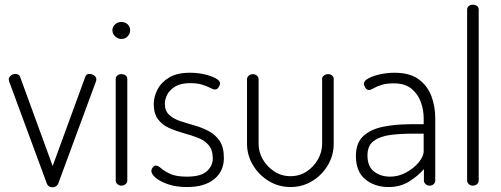

<svg xmlns="http://www.w3.org/2000/svg" viewBox="-20 -786 2122 813"><path d="M203 7Q194 7 188 3.5Q182 0 179 -7L21 -435Q20 -437 18.5 -442Q17 -447 17 -450Q17 -456 21.5 -461.5Q26 -467 32 -470Q38 -473 45 -473Q51 -473 57 -470Q63 -467 65 -461L203 -83L339 -455Q341 -462 345 -467.5Q349 -473 359 -473Q365 -473 371.5 -470.5Q378 -468 383 -462.5Q388 -457 388 -451Q388 -446 386.5 -442Q385 -438 384 -435L226 -7Q223 -1 217 3Q211 7 203 7Z M494 0Q484 0 477 -6.5Q470 -13 470 -21V-452Q470 -461 477 -466.5Q484 -472 494 -472Q505 -472 512 -466.5Q519 -461 519 -452V-21Q519 -13 512 -6.5Q505 0 494 0ZM494 -621Q479 -621 467.5 -632Q456 -643 456 -658Q456 -673 467.5 -683Q479 -693 494 -693Q510 -693 520.5 -683Q531 -673 531 -658Q531 -643 520.5 -632Q510 -621 494 -621Z M772 6Q726 6 692.5 -5.5Q659 -17 640 -32.5Q621 -48 621 -62Q621 -67 623.5 -72Q626 -77 630.5 -81Q635 -85 639 -85Q649 -85 662 -73.5Q675 -62 700 -50Q725 -38 771 -38Q831 -38 856 -61Q881 -84 881 -115Q881 -151 863.5 -171.5Q846 -192 817 -203Q788 -214 756.5 -222.5Q725 -231 696 -244Q667 -257 649 -281Q631 -305 631 -346Q631 -376 647 -407Q663 -438 696.5 -458Q730 -478 784 -478Q816 -478 845 -471.5Q874 -465 893 -454.5Q912 -444 912 -433Q912 -429 909 -422.5Q906 -416 901.5 -411.5Q897 -407 890 -407Q883 -407 870 -414Q857 -421 836 -427.5Q815 -434 785 -434Q746 -434 722.5 -420Q699 -406 688.5 -386Q678 -366 678 -347Q678 -317 696 -300Q714 -283 742.5 -273.5Q771 -264 803 -255Q835 -246 863.5 -231Q892 -216 910 -189.5Q928 -163 928 -117Q928 -61 887 -27.5Q846 6 772 6Z M1210 6Q1160 6 1118 -19.5Q1076 -45 1051 -87Q1026 -129 1026 -177V-451Q1026 -459 1033.5 -465.5Q1041 -472 1051 -472Q1061 -472 1068 -465.5Q1075 -459 1075 -451V-177Q1075 -142 1093 -111Q1111 -80 1141.5 -60Q1172 -40 1210 -40Q1248 -40 1278 -59.5Q1308 -79 1326 -110.5Q1344 -142 1344 -177V-452Q1344 -460 1351.5 -466Q1359 -472 1369 -472Q1380 -472 1386.5 -466Q1393 -460 1393 -452V-177Q1393 -128 1368 -86Q1343 -44 1301.5 -19Q1260 6 1210 6Z M1625 6Q1567 6 1527 -26.5Q1487 -59 1487 -126Q1487 -179 1516.5 -208Q1546 -237 1598.5 -248.5Q1651 -260 1720 -260H1774V-286Q1774 -321 1761.5 -355Q1749 -389 1721.5 -411Q1694 -433 1648 -433Q1616 -433 1595.5 -426.5Q1575 -420 1562.5 -412.5Q1550 -405 1543 -405Q1533 -405 1527 -414.5Q1521 -424 1521 -432Q1521 -444 1540.5 -454.5Q1560 -465 1590 -471.5Q1620 -478 1650 -478Q1715 -478 1752.5 -450.5Q1790 -423 1806.5 -379.5Q1823 -336 1823 -286V-21Q1823 -13 1816.5 -6.5Q1810 0 1799 0Q1789 0 1782 -6.5Q1775 -13 1775 -21V-70Q1750 -41 1712.5 -17.5Q1675 6 1625 6ZM1632 -38Q1667 -38 1699.5 -55.5Q1732 -73 1753 -98.5Q1774 -124 1774 -146V-220H1725Q1676 -220 1633 -214.5Q1590 -209 1563 -189.5Q1536 -170 1536 -128Q1536 -81 1564 -59.5Q1592 -38 1632 -38Z M1982 0Q1972 0 1965 -6.5Q1958 -13 1958 -21V-745Q1958 -755 1965 -760.5Q1972 -766 1982 -766Q1993 -766 2000 -760.5Q2007 -755 2007 -745V-21Q2007 -13 2000 -6.5Q1993 0 1982 0Z"/></svg>

Font: Dosis ExtraLight Light
Style: Regular
Weight: 300
Version: Version 3.001; ttfautohint (v1.8.2)